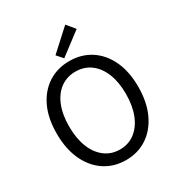

<svg xmlns="http://www.w3.org/2000/svg" viewBox="-223 -1117 1189 1277"><g transform="rotate(-30 371.0 -478.5)"><path d="M371 13.4Q279.2 13.4 208.6 -33.4Q138 -80.2 98 -166.2Q58.1 -252.2 58.1 -369.3Q58.1 -487 98 -571.3Q138 -655.6 208.6 -701Q279.2 -746.4 371 -746.4Q463.3 -746.4 533.7 -700.8Q604.1 -655.2 644 -571.1Q684 -487 684 -369.3Q684 -252.2 644 -166.2Q604.1 -80.2 533.7 -33.4Q463.3 13.4 371 13.4ZM371 -68Q437.1 -68 486 -105.3Q535 -142.5 562.1 -210.1Q589.2 -277.8 589.2 -369.3Q589.2 -460.8 562.1 -527.3Q535 -593.7 486 -629.5Q437.1 -665.4 371 -665.4Q305.6 -665.4 256.3 -629.5Q207.1 -593.7 180.2 -527.3Q153.3 -460.8 153.3 -369.3Q153.3 -277.8 180.2 -210.1Q207.1 -142.5 256.3 -105.3Q305.6 -68 371 -68ZM352.1 -779 311.5 -825.4 469.5 -969.7 521.4 -907.1Z"/></g></svg>

Font: Shanggu Sans SC VF
Style: Regular
Weight: 250
Designer: GuiWonder
Version: Version 1.021